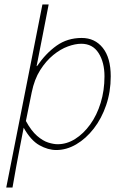

<svg xmlns="http://www.w3.org/2000/svg" viewBox="-20 -660 560 860"><path d="M8 180 170 -640H198Q185 -573 171.5 -504Q158 -435 144 -364H146Q185 -421 233.5 -455.5Q282 -490 346 -490Q405 -490 440.5 -445.5Q476 -401 476 -318Q476 -249 455.5 -189Q435 -129 400 -84Q365 -39 321.5 -13.5Q278 12 232 12Q195 12 156.5 -9.5Q118 -31 86 -88Q76 -36 68 5Q60 46 52.5 87Q45 128 36 180ZM238 -14Q279 -14 316.5 -37.5Q354 -61 384 -102.5Q414 -144 431 -199.5Q448 -255 448 -318Q448 -381 421.5 -422.5Q395 -464 344 -464Q317 -464 284 -452Q251 -440 218.5 -413.5Q186 -387 160 -346Q134 -305 122 -246L96 -118Q120 -74 146 -51.5Q172 -29 196 -21.5Q220 -14 238 -14Z"/></svg>

Font: Source Sans 3
Style: Italic
Weight: 200
Italic angle: -11°
Designer: Paul D. Hunt
Foundry: Adobe
Version: Version 3.046;hotconv 1.0.118;makeotfexe 2.5.65603